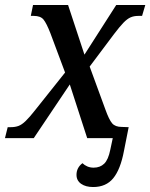

<svg xmlns="http://www.w3.org/2000/svg" viewBox="-39 -556 605 773"><path d="M336 197Q306 197 287.5 184Q269 171 269 148Q269 119 293 101Q301 109 312.5 114Q324 119 338 119Q364 119 380.5 103Q397 87 405 47L415 0H312L242 -216L97 0H-19L-8 -44H4Q22 -44 35.5 -49Q49 -54 64.5 -69Q80 -84 102 -112L223 -264L164 -422Q148 -463 136 -477.5Q124 -492 97 -492H85L94 -536H235L301 -336L429 -536H546L533 -492H518Q500 -492 486.5 -486Q473 -480 458 -464.5Q443 -449 421 -420L322 -288L385 -116Q400 -74 412.5 -59.5Q425 -45 451 -45L479 -44L460 52Q446 126 417 161.5Q388 197 336 197Z"/></svg>

Font: Noto Serif SemiCondensed Medium
Style: Italic
Weight: 500
Width: 4
Italic angle: -12°
Designer: Monotype Design Team
Foundry: Monotype Imaging Inc.
Version: Version 2.013